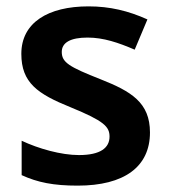

<svg xmlns="http://www.w3.org/2000/svg" viewBox="-20 -573 531 603"><path d="M451 -157C451 -251 392 -286 296 -324C197 -363 174 -377 174 -410C174 -439 201 -455 255 -455C305 -455 352 -439 403 -417L443 -512C383 -539 325 -553 258 -553C131 -553 47 -502 47 -404C47 -313 98 -278 202 -236C307 -193 324 -175 324 -144C324 -109 296 -86 228 -86C172 -86 101 -106 48 -131V-23C98 0 148 10 224 10C370 10 451 -49 451 -157Z"/></svg>

Font: Noto Kufi Arabic SemiBold
Style: Regular
Weight: 600
Designer: Monotype Design Team, David Williams, Khaled Hosny
Foundry: Google LLC
Version: Version 2.109